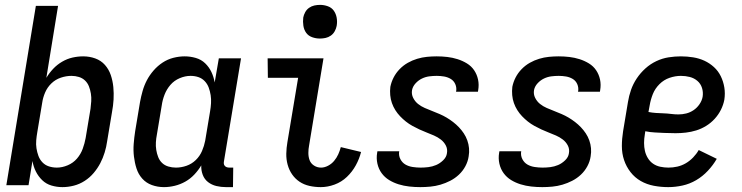

<svg xmlns="http://www.w3.org/2000/svg" viewBox="-20 -759 3040 787"><path d="M236 8Q213 8 191 1.5Q169 -5 153 -20.5Q137 -36 127 -56Q117 -76 113 -99L97 0H6L127 -735H218L170 -440Q182 -460 198 -477Q214 -494 234.5 -506Q255 -518 277 -523Q299 -528 321 -528Q347 -528 370.5 -519.5Q394 -511 410 -493Q426 -475 434 -451.5Q442 -428 444.5 -402.5Q447 -377 445.5 -351Q444 -325 439 -299L419 -179Q416 -157 409 -134Q402 -111 391 -90Q380 -69 364 -50Q348 -31 327 -17.5Q306 -4 282.5 2Q259 8 236 8ZM213 -72Q235 -72 257.5 -81.5Q280 -91 295.5 -109Q311 -127 319 -149Q327 -171 331 -193L351 -313Q353 -328 354 -344Q355 -360 352.5 -375.5Q350 -391 344.5 -405Q339 -419 328.5 -429Q318 -439 303.5 -443.5Q289 -448 273 -448Q251 -448 229 -440.5Q207 -433 190.5 -417Q174 -401 165 -380Q156 -359 153 -338L133 -218Q130 -201 128.5 -184Q127 -167 129.5 -151Q132 -135 137.5 -120Q143 -105 154 -93.5Q165 -82 180.5 -77Q196 -72 213 -72Z M652 8Q626 8 602.5 -0.5Q579 -9 563 -27Q547 -45 539.5 -68.5Q532 -92 529 -117.5Q526 -143 528 -169Q530 -195 534 -221L554 -341Q558 -363 564.5 -386Q571 -409 582 -430Q593 -451 609.5 -470Q626 -489 646.5 -502.5Q667 -516 690.5 -522Q714 -528 737 -528Q760 -528 782.5 -521.5Q805 -515 821 -499.5Q837 -484 846.5 -464Q856 -444 860 -421L877 -520H968L898 -98Q897 -93 897.5 -88Q898 -83 901.5 -79Q905 -75 910 -73.5Q915 -72 920 -72H936L935 8H906Q886 8 867 3.5Q848 -1 833 -12.5Q818 -24 811 -42.5Q804 -61 805 -81Q793 -61 776.5 -43.5Q760 -26 739.5 -14.5Q719 -3 696.5 2.5Q674 8 652 8ZM701 -72Q723 -72 744.5 -79.5Q766 -87 782.5 -103Q799 -119 808 -140Q817 -161 821 -182L841 -302Q844 -319 845 -336Q846 -353 843.5 -369Q841 -385 835.5 -400Q830 -415 819 -426.5Q808 -438 793 -443Q778 -448 761 -448Q739 -448 716.5 -438.5Q694 -429 678.5 -411Q663 -393 654.5 -371Q646 -349 643 -327L623 -207Q620 -192 619 -176Q618 -160 620.5 -144.5Q623 -129 628.5 -115Q634 -101 644.5 -91Q655 -81 670 -76.5Q685 -72 701 -72Z M1295 8Q1271 8 1248.5 3Q1226 -2 1208 -14Q1190 -26 1177.5 -44Q1165 -62 1159 -84Q1153 -106 1153.5 -129.5Q1154 -153 1158 -176L1202 -440H1078L1077 -520H1306L1247 -163Q1244 -148 1244 -132Q1244 -116 1249 -102.5Q1254 -89 1267 -80.5Q1280 -72 1296 -72Q1310 -72 1324.5 -79.5Q1339 -87 1349.5 -99.5Q1360 -112 1366.5 -126.5Q1373 -141 1377 -156L1460 -136Q1453 -108 1438.5 -81.5Q1424 -55 1402 -34Q1380 -13 1351.5 -2.5Q1323 8 1295 8ZM1291 -601Q1275 -601 1259.5 -606.5Q1244 -612 1235 -624.5Q1226 -637 1223.5 -653.5Q1221 -670 1223 -687Q1225 -698 1231 -709Q1237 -720 1247 -727Q1257 -734 1268.5 -736.5Q1280 -739 1292 -739Q1308 -739 1323.5 -733.5Q1339 -728 1348 -715.5Q1357 -703 1360 -686.5Q1363 -670 1360 -653Q1358 -642 1352 -631Q1346 -620 1336 -613Q1326 -606 1314.5 -603.5Q1303 -601 1291 -601Z M1703 8Q1680 8 1657.5 5.5Q1635 3 1614 -3.5Q1593 -10 1575 -21Q1557 -32 1544.5 -49Q1532 -66 1527 -88Q1522 -110 1526 -133L1527 -139H1617L1616 -137Q1614 -120 1621.5 -106Q1629 -92 1642 -84.5Q1655 -77 1671.5 -74.5Q1688 -72 1704 -72Q1720 -72 1736 -74Q1752 -76 1767.5 -82.5Q1783 -89 1796.5 -102Q1810 -115 1812 -131Q1815 -148 1807.5 -162.5Q1800 -177 1787 -187Q1774 -197 1759 -203.5Q1744 -210 1728.5 -216Q1713 -222 1699 -228.5Q1685 -235 1670.5 -243Q1656 -251 1643.5 -261Q1631 -271 1620 -282.5Q1609 -294 1600.5 -307.5Q1592 -321 1586.5 -336.5Q1581 -352 1579.5 -369Q1578 -386 1580 -403Q1584 -423 1593.5 -441.5Q1603 -460 1618 -475.5Q1633 -491 1651.5 -501.5Q1670 -512 1690 -518Q1710 -524 1730 -526Q1750 -528 1770 -528Q1792 -528 1813.5 -525.5Q1835 -523 1855.5 -516.5Q1876 -510 1894 -499Q1912 -488 1923.5 -471Q1935 -454 1939.5 -433Q1944 -412 1940 -389L1939 -383H1849L1850 -386Q1852 -401 1846 -414.5Q1840 -428 1827.5 -435.5Q1815 -443 1800 -445.5Q1785 -448 1770 -448Q1755 -448 1739.5 -446Q1724 -444 1709.5 -437Q1695 -430 1683.5 -417.5Q1672 -405 1669 -390Q1666 -373 1673.5 -358Q1681 -343 1693.5 -333Q1706 -323 1721 -316.5Q1736 -310 1751.5 -304Q1767 -298 1782 -291.5Q1797 -285 1810.5 -277Q1824 -269 1837 -259Q1850 -249 1861 -237.5Q1872 -226 1881 -212.5Q1890 -199 1895.5 -183.5Q1901 -168 1902.5 -151.5Q1904 -135 1901 -118Q1898 -97 1887.5 -77.5Q1877 -58 1861 -43Q1845 -28 1825.5 -18Q1806 -8 1785.5 -2Q1765 4 1744 6Q1723 8 1703 8Z M2203 8Q2180 8 2157.5 5.5Q2135 3 2114 -3.5Q2093 -10 2075 -21Q2057 -32 2044.5 -49Q2032 -66 2027 -88Q2022 -110 2026 -133L2027 -139H2117L2116 -137Q2114 -120 2121.5 -106Q2129 -92 2142 -84.5Q2155 -77 2171.5 -74.5Q2188 -72 2204 -72Q2220 -72 2236 -74Q2252 -76 2267.5 -82.5Q2283 -89 2296.5 -102Q2310 -115 2312 -131Q2315 -148 2307.5 -162.5Q2300 -177 2287 -187Q2274 -197 2259 -203.5Q2244 -210 2228.5 -216Q2213 -222 2199 -228.5Q2185 -235 2170.5 -243Q2156 -251 2143.5 -261Q2131 -271 2120 -282.5Q2109 -294 2100.5 -307.5Q2092 -321 2086.5 -336.5Q2081 -352 2079.5 -369Q2078 -386 2080 -403Q2084 -423 2093.5 -441.5Q2103 -460 2118 -475.5Q2133 -491 2151.5 -501.5Q2170 -512 2190 -518Q2210 -524 2230 -526Q2250 -528 2270 -528Q2292 -528 2313.5 -525.5Q2335 -523 2355.5 -516.5Q2376 -510 2394 -499Q2412 -488 2423.5 -471Q2435 -454 2439.5 -433Q2444 -412 2440 -389L2439 -383H2349L2350 -386Q2352 -401 2346 -414.5Q2340 -428 2327.5 -435.5Q2315 -443 2300 -445.5Q2285 -448 2270 -448Q2255 -448 2239.5 -446Q2224 -444 2209.5 -437Q2195 -430 2183.5 -417.5Q2172 -405 2169 -390Q2166 -373 2173.5 -358Q2181 -343 2193.5 -333Q2206 -323 2221 -316.5Q2236 -310 2251.5 -304Q2267 -298 2282 -291.5Q2297 -285 2310.5 -277Q2324 -269 2337 -259Q2350 -249 2361 -237.5Q2372 -226 2381 -212.5Q2390 -199 2395.5 -183.5Q2401 -168 2402.5 -151.5Q2404 -135 2401 -118Q2398 -97 2387.5 -77.5Q2377 -58 2361 -43Q2345 -28 2325.5 -18Q2306 -8 2285.5 -2Q2265 4 2244 6Q2223 8 2203 8Z M2719 8Q2689 8 2660 2.5Q2631 -3 2606.5 -17Q2582 -31 2564.5 -53.5Q2547 -76 2538 -103Q2529 -130 2529 -160Q2529 -190 2534 -221L2554 -341Q2558 -366 2566.5 -390.5Q2575 -415 2590 -437.5Q2605 -460 2625.5 -478.5Q2646 -497 2670.5 -508.5Q2695 -520 2720.5 -524Q2746 -528 2771 -528Q2796 -528 2821 -524Q2846 -520 2867.5 -510Q2889 -500 2906.5 -484Q2924 -468 2934.5 -446.5Q2945 -425 2949 -400.5Q2953 -376 2949 -350Q2945 -329 2935 -309Q2925 -289 2909.5 -272Q2894 -255 2874.5 -243Q2855 -231 2834 -224.5Q2813 -218 2791.5 -215.5Q2770 -213 2749 -213Q2738 -213 2728 -213.5Q2718 -214 2707 -214H2705Q2685 -215 2665 -216Q2645 -217 2625 -221L2623 -207Q2620 -190 2620 -173Q2620 -156 2623.5 -140.5Q2627 -125 2635.5 -111Q2644 -97 2657 -88Q2670 -79 2686.5 -75.5Q2703 -72 2720 -72Q2738 -72 2756 -76Q2774 -80 2790.5 -89.5Q2807 -99 2821 -113.5Q2835 -128 2844 -144L2918 -108Q2903 -82 2881.5 -59Q2860 -36 2833.5 -20.5Q2807 -5 2777.5 1.5Q2748 8 2719 8ZM2761 -290Q2777 -290 2793 -294Q2809 -298 2823 -307.5Q2837 -317 2847 -331.5Q2857 -346 2860 -362Q2863 -381 2857.5 -398.5Q2852 -416 2838.5 -427.5Q2825 -439 2807.5 -443.5Q2790 -448 2771 -448Q2748 -448 2724.5 -440Q2701 -432 2683 -414Q2665 -396 2656 -373.5Q2647 -351 2643 -327L2638 -300Q2653 -297 2668.5 -296Q2684 -295 2699.5 -294.5Q2715 -294 2730.5 -292Q2746 -290 2761 -290Z"/></svg>

Font: Iosevka Curly Medium
Style: Italic
Weight: 500
Italic angle: -9°
Monospace: yes
Designer: Belleve Invis
Foundry: Belleve Invis
Version: Version 22.1.2; ttfautohint (v1.8.4)